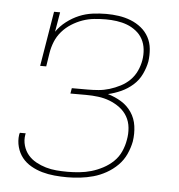

<svg xmlns="http://www.w3.org/2000/svg" viewBox="-45 -580 589 631"><g transform="rotate(5 250.0 -265.0)"><path d="M199 8Q178 8 157 6Q136 4 116.5 -1.5Q97 -7 79.5 -17Q62 -27 50 -42Q38 -57 32.5 -77Q27 -97 30 -118Q31 -120 31 -121.5Q31 -123 32 -124H51Q51 -123 50.5 -121.5Q50 -120 50 -119Q47 -101 52 -83.5Q57 -66 68 -53Q79 -40 94.5 -31.5Q110 -23 127 -18Q144 -13 162 -11.5Q180 -10 199 -10Q218 -10 238 -12Q258 -14 277 -19.5Q296 -25 315 -35Q334 -45 349 -59.5Q364 -74 372.5 -93Q381 -112 384 -131Q388 -151 386 -171.5Q384 -192 374.5 -208.5Q365 -225 349.5 -236.5Q334 -248 316 -255Q298 -262 278 -264.5Q258 -267 238 -267H186L189 -285H241Q259 -285 277 -286.5Q295 -288 313 -293.5Q331 -299 348.5 -308Q366 -317 379.5 -330.5Q393 -344 401 -361.5Q409 -379 412 -397Q415 -415 413 -433Q411 -451 403 -466Q395 -481 381 -492Q367 -503 351 -509Q335 -515 317 -517.5Q299 -520 281 -520Q262 -520 242.5 -518Q223 -516 204.5 -509.5Q186 -503 168.5 -492Q151 -481 137.5 -465.5Q124 -450 116.5 -431.5Q109 -413 106 -394L99 -349H79L109 -530H129L118 -465Q131 -484 150.5 -499Q170 -514 191.5 -523Q213 -532 236 -535Q259 -538 281 -538Q302 -538 322.5 -535Q343 -532 362 -524.5Q381 -517 396.5 -504.5Q412 -492 421.5 -474.5Q431 -457 433 -436Q435 -415 432 -394Q428 -373 418 -352Q408 -331 390.5 -315.5Q373 -300 352 -290.5Q331 -281 309 -276Q333 -269 353.5 -256.5Q374 -244 387.5 -224Q401 -204 404.5 -179Q408 -154 404 -128Q400 -107 390.5 -86Q381 -65 364.5 -48.5Q348 -32 327.5 -20.5Q307 -9 285.5 -3Q264 3 242 5.5Q220 8 199 8Z"/></g></svg>

Font: Iosevka Slab Thin
Style: Italic
Weight: 100
Italic angle: -9°
Monospace: yes
Designer: Belleve Invis
Foundry: Belleve Invis
Version: Version 11.1.1; ttfautohint (v1.8.3)